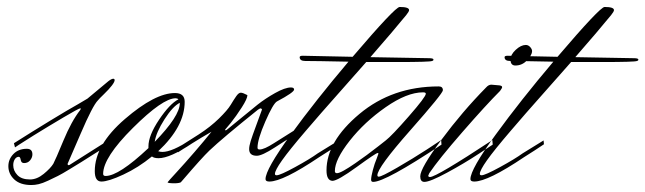

<svg xmlns="http://www.w3.org/2000/svg" viewBox="-20 -521 1852 551"><path d="M35 -106Q30 -103 23 -98L20 -110Q72 -143 124.5 -175Q177 -207 204 -222L231 -238Q246 -250 264 -265.5Q282 -281 291 -288Q300 -295 305 -295Q309 -295 309 -291Q309 -286 301 -275.5Q293 -265 278.5 -251Q264 -237 261 -233Q246 -218 211.5 -137.5Q177 -57 174 -51Q174 -47 177 -47Q179 -47 180 -48L292 -119L293 -106Q281 -99 253 -81Q225 -63 213.5 -56Q202 -49 180 -35.5Q158 -22 146 -16Q134 -10 118 -2.5Q102 5 91 7.5Q80 10 70 10Q38 10 21 -6Q4 -22 4 -44Q4 -64 18.5 -79Q33 -94 57 -94Q73 -94 73 -78Q73 -69 66.5 -61Q60 -53 49 -53Q41 -53 39.5 -62Q38 -71 34 -71Q27 -71 22.5 -64Q18 -57 18 -47Q18 -31 30 -18.5Q42 -6 66 -6Q86 -6 105.5 -22Q125 -38 133 -51Q139 -62 162 -117.5Q185 -173 210 -205L212 -209Q212 -210 210 -210Q206 -210 162 -184Q118 -158 76 -132Z M496 -225V-226Q476 -216 452 -178.5Q428 -141 424 -114Q496 -188 496 -225ZM283 -16Q321 -16 406 -96V-101Q406 -132 436.5 -177.5Q467 -223 492 -236Q489 -239 484 -239Q447 -239 361.5 -154Q276 -69 276 -22Q276 -16 283 -16ZM252 -30Q252 -105 338.5 -179.5Q425 -254 482 -254Q510 -254 510 -229Q510 -158 434 -87Q440 -85 446 -85Q474 -85 527 -120L532 -110Q468 -67 435 -67Q422 -67 416 -72Q377 -40 334 -20Q291 0 271 0Q252 0 252 -30Z M828 -149 836 -140Q790 -112 769 -98Q732 -74 717 -74Q695 -74 695 -93Q695 -102 699.5 -116.5Q704 -131 715 -160.5Q726 -190 732 -207L729 -210Q725 -210 720 -206Q619 -125 581 -89Q560 -69 506 -6Q505 -5 502.5 -2Q500 1 499 2Q498 3 493 4Q488 5 481 5Q461 5 461 2Q463 -1 486.5 -26.5Q510 -52 538.5 -85Q567 -118 587 -143L558 -126Q512 -98 491 -84L487 -95L550 -135Q584 -157 608.5 -181Q633 -205 642 -220Q651 -235 658 -245Q665 -255 671 -255Q677 -255 690 -248Q690 -238 674 -213Q658 -188 642 -168L626 -149Q626 -147 627 -147Q630 -147 634 -151Q638 -154 667.5 -178.5Q697 -203 719 -220.5Q741 -238 769.5 -254Q798 -270 815 -270Q824 -270 824 -264Q824 -256 775 -230Q764 -224 741.5 -172.5Q719 -121 719 -97Q719 -92 725 -92Q738 -92 766 -110Z M896 -70Q792 0 753 0Q742 0 742 -7Q742 -35 814 -134Q886 -233 980 -344Q884 -346 856 -346Q840 -346 840 -357Q840 -361 849 -361L992 -358Q1114 -501 1127 -501Q1154 -501 1154 -492Q1154 -488 1146 -478Q1111 -435 1043 -357L1211 -354Q1224 -354 1224 -350Q1224 -347 1220 -346Q1214 -343 1121 -343H1031Q966 -269 936 -235.5Q906 -202 858 -146Q810 -90 789.5 -61Q769 -32 769 -22Q769 -18 774 -18Q784 -18 827 -41.5Q870 -65 892 -81L952 -118L953 -107Q928 -90 896 -70Z M1246 -119 1247 -106Q1086 1 1051 1Q1045 1 1045 -5Q1045 -14 1050 -33Q1055 -52 1061 -66L1066 -80Q1066 -82 1064 -82Q1059 -82 1004 -42Q949 -2 934 -2Q917 -3 917 -32Q917 -115 1011.5 -194Q1106 -273 1239 -273Q1251 -273 1251 -262Q1251 -253 1157 -146.5Q1063 -40 1063 -18Q1063 -14 1067 -14Q1075 -14 1120 -40Q1165 -66 1205 -92ZM1087 -118Q1104 -131 1153 -187Q1202 -243 1202 -252Q1202 -256 1194 -256Q1148 -256 1087 -213.5Q1026 -171 983.5 -117Q941 -63 941 -30Q941 -24 947 -24Q953 -24 966.5 -31.5Q980 -39 999.5 -52.5Q1019 -66 1032.5 -76Q1046 -86 1066 -101.5Q1086 -117 1087 -118Z M1459 -333Q1445 -333 1445 -350Q1445 -364 1460 -378Q1475 -392 1489 -392Q1496 -392 1501.5 -386Q1507 -380 1507 -374Q1507 -364 1493 -348.5Q1479 -333 1459 -333ZM1212 -24Q1239 -64 1307 -142Q1375 -220 1415 -260Q1421 -268 1421 -271Q1421 -275 1413 -276L1390 -278Q1382 -278 1375 -270Q1307 -201 1246.5 -119.5Q1186 -38 1186 -15Q1186 1 1198 1Q1214 1 1263 -25.5Q1312 -52 1353 -79L1394 -106L1393 -119Q1232 -13 1214 -13Q1209 -13 1209 -17Z M1484 -70Q1380 0 1341 0Q1330 0 1330 -7Q1330 -35 1402 -134Q1474 -233 1568 -344Q1472 -346 1444 -346Q1428 -346 1428 -357Q1428 -361 1437 -361L1580 -358Q1702 -501 1715 -501Q1742 -501 1742 -492Q1742 -488 1734 -478Q1699 -435 1631 -357L1799 -354Q1812 -354 1812 -350Q1812 -347 1808 -346Q1802 -343 1709 -343H1619Q1554 -269 1524 -235.5Q1494 -202 1446 -146Q1398 -90 1377.5 -61Q1357 -32 1357 -22Q1357 -18 1362 -18Q1372 -18 1415 -41.5Q1458 -65 1480 -81L1540 -118L1541 -107Q1516 -90 1484 -70Z"/></svg>

Font: Herr Von Muellerhoff
Style: Regular
Weight: 400
Designer: Alejandro Paul
Foundry: Alejandro Paul
Version: Version 1.000